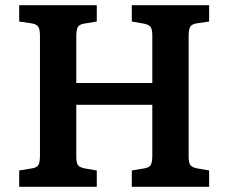

<svg xmlns="http://www.w3.org/2000/svg" viewBox="-20 -720 880 740"><path d="M54 0V-63L103 -71Q122 -74 128 -84Q134 -94 134 -122V-582Q134 -607 127.5 -617Q121 -627 101 -630L54 -637V-700H353V-637L304 -629Q286 -626 280 -615.5Q274 -605 274 -578V-400H567V-582Q567 -607 560.5 -616Q554 -625 534 -629L488 -637V-700H786V-637L738 -630Q719 -627 713 -616.5Q707 -606 707 -579V-118Q707 -93 713.5 -84Q720 -75 740 -71L786 -63V0H488V-63L536 -71Q555 -74 561 -84Q567 -94 567 -122V-316H274V-118Q274 -92 280.5 -83.5Q287 -75 306 -71L353 -63V0Z"/></svg>

Font: Literata SemiBold
Style: Regular
Weight: 600
Designer: Latin by Veronika Burian and Jose Scaglione. Greek by Irene Vlachou. Cyrillic by Vera Evstafieva.
Foundry: TypeTogether
Version: Version 3.103; ttfautohint (v1.8.4.7-5d5b);gftools[0.9.29]